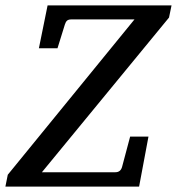

<svg xmlns="http://www.w3.org/2000/svg" viewBox="-40 -691 655 711"><path d="M585.9 -626 115.2 -53.2H387.2Q406.7 -53.2 412.1 -73.2L441.9 -185.1H509.8L475.1 0H-20L-11.2 -43.9L458 -619.1H224.1Q213.4 -619.1 208.3 -614.5Q203.1 -609.9 200.2 -600.1L172.9 -512.2H104L136.2 -670.9H595.2Z"/></svg>

Font: Charis SIL Phon
Style: Italic
Weight: 400
Italic angle: -11°
Foundry: SIL International
Version: Version 5.000